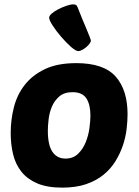

<svg xmlns="http://www.w3.org/2000/svg" viewBox="-20 -849 638 879"><path d="M265 10Q196 10 150.5 -9.5Q105 -29 78 -63Q51 -97 40 -142.5Q29 -188 29 -240Q29 -300 43.5 -357.5Q58 -415 93 -460Q128 -505 185.5 -532.5Q243 -560 329 -560Q455 -560 509.5 -498.5Q564 -437 564 -326Q564 -295 559.5 -257.5Q555 -220 542.5 -183Q530 -146 508.5 -111Q487 -76 454 -49Q421 -22 374.5 -6Q328 10 265 10ZM312 -427Q274 -427 251.5 -407.5Q229 -388 217.5 -360.5Q206 -333 202.5 -302.5Q199 -272 199 -251Q199 -185 220 -154Q241 -123 280 -123Q315 -123 337.5 -145Q360 -167 372.5 -198Q385 -229 389.5 -263Q394 -297 394 -320Q394 -370 375.5 -398.5Q357 -427 312 -427ZM339 -615Q327 -615 305 -634.5Q283 -654 260.5 -680Q238 -706 221.5 -731.5Q205 -757 205 -768Q205 -777 217.5 -787.5Q230 -798 247.5 -807Q265 -816 284 -822.5Q303 -829 315 -829Q323 -829 327.5 -826.5Q332 -824 336 -814Q346 -788 356.5 -762.5Q367 -737 376 -716Q385 -695 390.5 -680.5Q396 -666 396 -663Q396 -657 389.5 -648.5Q383 -640 374 -632.5Q365 -625 355 -620Q345 -615 339 -615Z"/></svg>

Font: Poetsen One
Style: Regular
Weight: 400
Designer: Pablo Impallari, Rodrigo Fuenzalida
Foundry: Pablo Impallari, Rodrigo Fuenzalida
Version: Version 1.001; ttfautohint (v0.93) -l 8 -r 50 -G 200 -x 14 -